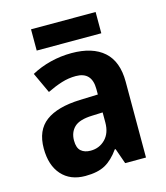

<svg xmlns="http://www.w3.org/2000/svg" viewBox="-108 -796 771 890"><g transform="rotate(-15 277.0 -351.0)"><path d="M276 -557Q377 -557 431 -509Q485 -461 485 -364V0H385L359 -74H355Q324 -30 288 -10Q252 10 192 10Q120 10 79 -36Q38 -82 38 -163Q38 -250 93.5 -291.5Q149 -333 258 -337L345 -340V-366Q345 -449 268 -449Q233 -449 199.5 -438.5Q166 -428 129 -410L83 -509Q125 -532 174.5 -544.5Q224 -557 276 -557ZM294 -252Q233 -250 208 -226Q183 -202 183 -162Q183 -127 200 -112Q217 -97 246 -97Q288 -97 316.5 -126Q345 -155 345 -206V-254ZM434 -712V-610H124V-712Z"/></g></svg>

Font: Noto Sans Gurmukhi UI SemiCondensed
Style: Bold
Weight: 700
Width: 4
Designer: Jelle Bosma - Monotype Design Team
Foundry: Monotype Imaging Inc.
Version: Version 2.004; ttfautohint (v1.8.4.7-5d5b)